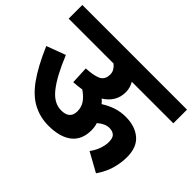

<svg xmlns="http://www.w3.org/2000/svg" viewBox="-125 -857 1092 1092"><g transform="rotate(45 421.0 -311.0)"><path d="M0 -622.1H841.8V-512.2H507.8Q525.9 -481.9 525.9 -445.8Q525.9 -368.7 454.1 -323.2Q465.8 -314.5 476.1 -300.8Q512.2 -323.7 547.9 -335.4Q584 -347.2 625 -347.2Q699.7 -347.2 746.1 -308.1Q792 -269.5 792 -189Q792 -146.5 779.3 -98.6Q766.1 -50.3 731.9 0L616.2 -64Q635.7 -88.9 647.5 -121.1Q658.2 -153.3 658.2 -176.8Q658.2 -210.9 643.6 -223.6Q628.9 -236.8 604 -236.8Q585 -236.8 566.9 -228Q549.3 -219.7 533.2 -205.1Q541 -181.2 541 -154.8Q541 -78.6 491.2 -39.1Q440.4 0 350.1 0Q282.2 0 226.1 -29.3Q169.9 -57.6 120.1 -126Q69.8 -195.8 20 -312L134.8 -355Q185.1 -231.9 232.4 -172.9Q279.3 -112.8 338.9 -112.8Q407.2 -112.8 408.2 -173.8Q408.2 -207.5 391.1 -232.9Q374 -258.3 339.8 -282.2Q309.1 -277.3 273.9 -274.9L269 -380.9Q326.2 -383.3 359.4 -397.5Q392.1 -412.1 392.1 -455.1Q392.1 -472.2 383.8 -486.3Q375 -501 360.8 -512.2H0Z"/></g></svg>

Font: Droid Sans Thai
Style: Bold
Weight: 700
Designer: Steve Matteson
Foundry: Ascender Corporation
Version: Version 1.00